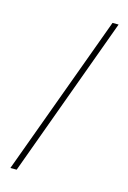

<svg xmlns="http://www.w3.org/2000/svg" viewBox="-111 -769 549 823"><g transform="rotate(15 163.0 -357.0)"><path d="M310 -714H283L21 0H49Z"/></g></svg>

Font: Noto Sans Thai Cond Thin
Style: Regular
Weight: 100
Width: 3
Designer: Monotype Design Team
Foundry: Monotype Imaging Inc.
Version: Version 2.002